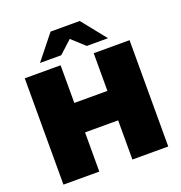

<svg xmlns="http://www.w3.org/2000/svg" viewBox="-158 -1052 1120 1188"><g transform="rotate(-20 402.0 -458.5)"><path d="M511 -452V-700H747V0H511V-258H293V0H57V-700H293V-452ZM318 -757H178L306 -917H498L626 -757H486L402 -834Z"/></g></svg>

Font: Montserrat-Alt1 Black
Style: Regular
Weight: 900
Designer: Differentunic
Foundry: Differentunic
Version: Version 7.222